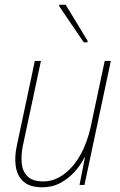

<svg xmlns="http://www.w3.org/2000/svg" viewBox="-20 -786 511 816"><path d="M160 10Q107 10 80 -14Q53 -38 47 -79Q41 -120 52 -169L128 -527H154L77 -166Q69 -125 72.5 -91Q76 -57 97.5 -36Q119 -15 164 -15Q210 -15 251 -45Q292 -75 321.5 -127.5Q351 -180 366 -249L425 -527H451L339 0H318L341 -117H339Q324 -86 298 -57Q272 -28 237.5 -9Q203 10 160 10ZM336 -606 232 -759V-766H259L352 -613V-606Z"/></svg>

Font: Noto Sans SemiCondensed Thin
Style: Italic
Weight: 100
Width: 4
Italic angle: -12°
Designer: Monotype Design Team
Foundry: Monotype Imaging Inc.
Version: Version 2.013; ttfautohint (v1.8.4.7-5d5b)